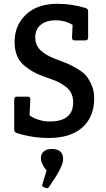

<svg xmlns="http://www.w3.org/2000/svg" viewBox="-20 -716 557 1013"><path d="M283 -696Q357 -696 431 -674Q445 -670 445 -656V-518Q445 -503 430 -503H374Q359 -503 360 -518L363 -585Q323 -609 274 -609Q225 -609 195.5 -585.5Q166 -562 166 -520Q166 -478 193 -451.5Q220 -425 270 -406Q320 -387 337 -380Q354 -373 386.5 -354Q419 -335 434.5 -316.5Q450 -298 463.5 -267Q477 -236 477 -198Q477 -99 414.5 -43.5Q352 12 237 12Q152 12 69 -14Q55 -18 55 -32V-191Q55 -206 70 -206H126Q141 -206 140 -191L136 -108Q149 -96 179.5 -85.5Q210 -75 242 -75Q366 -75 366 -176Q366 -225 333 -253.5Q300 -282 247.5 -299.5Q195 -317 168 -330.5Q141 -344 113 -366Q57 -408 57 -495Q57 -582 117 -639Q177 -696 283 -696ZM277 212 239 270Q234 277 229.5 277Q225 277 222 276L210 271Q199 267 204 255L226 183Q217 174 212.5 166Q208 158 204 151Q196 137 196 117Q196 97 210.5 83.5Q225 70 253 70Q313 70 313 123Q313 154 277 212Z"/></svg>

Font: Crete Round
Style: Regular
Weight: 400
Designer: Veronika Burian
Foundry: TypeTogether
Version: Version 1.001